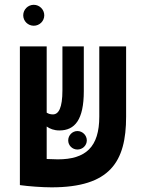

<svg xmlns="http://www.w3.org/2000/svg" viewBox="-20 -782 626 811"><path d="M197.8 9.3C444.8 9.3 512.7 -98.6 512.7 -289.1V-585.9H399.4V-289.6C399.4 -161.1 342.3 -108.9 224.1 -108.9C212.9 -108.9 195.8 -109.4 177.2 -110.4V-247.6C190.9 -237.8 208.5 -231 231 -231C295.9 -231 334 -275.9 334 -397V-585.9H243.7V-400.9C243.7 -325.7 227.5 -298.8 203.6 -298.8C192.9 -298.8 184.6 -301.3 177.2 -306.2V-585.9H64V-0.5H64.9V0C99.1 4.9 157.7 9.3 197.8 9.3ZM122.6 -673.3C147 -673.3 167 -692.9 167 -717.3C167 -741.7 147 -761.7 122.6 -761.7C98.1 -761.7 78.1 -741.7 78.1 -717.3C78.1 -692.9 98.1 -673.3 122.6 -673.3ZM307.1 -150.4C328.6 -150.4 346.7 -167.5 346.7 -189C346.7 -210.4 328.6 -228.5 307.1 -228.5C285.6 -228.5 268.1 -210.4 268.1 -189C268.1 -167.5 285.6 -150.4 307.1 -150.4Z"/></svg>

Font: Cascadia Code NF SemiBold
Style: Regular
Weight: 600
Monospace: yes
Designer: Aaron Bell
Foundry: Saja Typeworks
Version: Version 2404.023